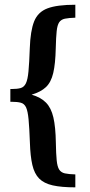

<svg xmlns="http://www.w3.org/2000/svg" viewBox="-20 -651 387 825"><path d="M303.7 154Q243.9 154 206.4 145.5Q168.9 137 148.3 116.2Q127.7 95.4 119 57.7Q110.3 20 108.5 -37.9Q106.2 -101.6 102.8 -137.6Q99.4 -173.7 92 -189.6Q84.5 -205.6 69.5 -209.6Q54.5 -213.7 29.4 -213.7H24.5V-268.5H29.4Q54.1 -268.5 68.7 -272.6Q83.3 -276.7 91.2 -292.8Q99.1 -309 102.4 -344.8Q105.8 -380.7 108 -443.5Q110.6 -518.7 126.7 -559.1Q142.8 -599.4 183.9 -615Q225 -630.6 303.7 -630.6V-575Q275.4 -574.1 258.9 -570.7Q242.4 -567.2 234.3 -555.2Q226.2 -543.1 223.5 -516.9Q220.7 -490.7 219.6 -444Q218.1 -377.1 208.8 -337.4Q199.6 -297.8 177.5 -276.8Q155.4 -255.9 115.9 -244.2Q155.5 -232.8 177.7 -210Q200 -187.2 209.4 -146.3Q218.9 -105.3 220 -37.9Q220.8 10.5 223.6 37.9Q226.3 65.3 234.4 77.8Q242.4 90.3 258.9 94Q275.5 97.6 303.7 98.4Z"/></svg>

Font: Playfair 5pt SemiExpanded Light
Style: Regular
Weight: 300
Width: 6
Designer: Claus Eggers Sørensen
Foundry: Claus Eggers Sørensen
Version: Version 2.203